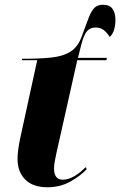

<svg xmlns="http://www.w3.org/2000/svg" viewBox="-20 -780 507 810"><path d="M180 10Q119 10 86.5 -22.5Q54 -55 54 -109Q54 -127 57 -149.5Q60 -172 64 -191L137 -526H72L73 -532Q144 -532 194.5 -537Q245 -542 277 -562Q309 -582 325 -627Q343 -677 354.5 -706Q366 -735 379 -747.5Q392 -760 414 -760Q442 -760 454.5 -743Q467 -726 467 -695Q467 -675 461.5 -655.5Q456 -636 443 -624Q430 -644 416.5 -654Q403 -664 383 -664Q361 -664 347.5 -649Q334 -634 323 -592L309 -536H431L429 -526H306L218 -134Q214 -115 211 -99Q208 -83 208 -69Q208 -22 245 -22Q269 -22 295 -37.5Q321 -53 341 -75L346 -66Q317 -36 275 -13Q233 10 180 10Z"/></svg>

Font: Noto Serif Display ExtraCondensed Black
Style: Italic
Weight: 900
Width: 2
Italic angle: -12°
Designer: Monotype Design Team
Foundry: Monotype Imaging Inc.
Version: Version 2.009